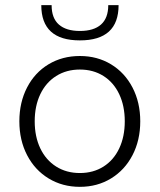

<svg xmlns="http://www.w3.org/2000/svg" viewBox="-20 -717 620 744"><path d="M55 -247Q55 -320 84.8 -377.8Q114.5 -435.5 168 -467.8Q221.5 -500 289.5 -500Q357 -500 410.2 -467.8Q463.5 -435.5 493.5 -377.8Q523.5 -320 523.5 -247Q523.5 -173.5 493.5 -115.8Q463.5 -58 410.2 -25.5Q357 7 289.5 7Q222 7 168.5 -25.5Q115 -58 85 -115.8Q55 -173.5 55 -247ZM289.5 -46.5Q341.5 -46.5 381 -71.5Q420.5 -96.5 442 -142Q463.5 -187.5 463.5 -247Q463.5 -306.5 442 -352Q420.5 -397.5 381 -422.5Q341.5 -447.5 289.5 -447.5Q237.5 -447.5 197.8 -422.5Q158 -397.5 136.2 -352Q114.5 -306.5 114.5 -247Q114.5 -187.5 136.2 -142Q158 -96.5 197.8 -71.5Q237.5 -46.5 289.5 -46.5ZM140 -697H180Q180 -646.5 208.2 -621.8Q236.5 -597 289.5 -597Q343.5 -597 371.5 -622Q399.5 -647 399.5 -697H439.5Q439.5 -560.5 289.5 -560.5Q140 -560.5 140 -697Z"/></svg>

Font: HK Grotesk Light
Style: Regular
Weight: 300
Designer: Alfredo Marco Pradil
Foundry: Hanken Design Co.
Version: Version 3.001